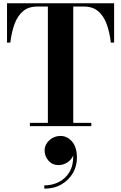

<svg xmlns="http://www.w3.org/2000/svg" viewBox="-20 -770 739 1172"><path d="M252.4 148.7Q252.4 112.8 281 86.3Q309.6 59.8 349.4 59.8Q390.1 59.8 419.8 93.9Q449.5 127.9 449.5 193.8Q449.5 243.9 424.8 286.6Q400.1 329.3 355.3 355.5Q310.5 381.6 250.5 381.6V361.6Q298.6 361.6 339.2 341.1Q379.9 320.6 404.1 279.8Q428.2 239 427.2 178.5Q416 205.6 390.9 221.7Q365.7 237.8 337.9 237.8Q300.3 237.8 276.4 211.2Q252.4 184.6 252.4 148.7ZM162.4 -20H272.2V-730H207.3Q153.8 -730 120.4 -701.4Q86.9 -672.9 68.7 -623.2Q50.5 -573.5 43 -510H22.9V-750H676.5V-510H656.7Q649.2 -573.5 631 -623.2Q612.8 -672.9 579.2 -701.4Q545.7 -730 492.2 -730H427.2V-20H537.4V0H162.4Z"/></svg>

Font: Bodoni* 11
Style: Bold
Weight: 700
Version: Version 2.000; ttfautohint (v1.8.1)